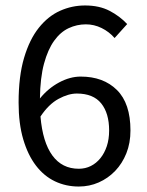

<svg xmlns="http://www.w3.org/2000/svg" viewBox="-20 -670 537 702"><path d="M268 12Q221 12 181 -7Q141 -26 111.5 -64.5Q82 -103 65 -160.5Q48 -218 48 -295Q48 -391 68 -458.5Q88 -526 122 -568.5Q156 -611 199.5 -630.5Q243 -650 291 -650Q343 -650 380.5 -630.5Q418 -611 445 -582L399 -531Q379 -554 351.5 -567.5Q324 -581 294 -581Q261 -581 231 -567Q201 -553 178 -521Q155 -489 141 -437.5Q127 -386 126 -310Q156 -347 196 -368.5Q236 -390 275 -390Q358 -390 407.5 -341Q457 -292 457 -193Q457 -147 442 -109.5Q427 -72 401 -45Q375 -18 341 -3Q307 12 268 12ZM268 -53Q292 -53 312 -63Q332 -73 347 -91.5Q362 -110 370.5 -135.5Q379 -161 379 -193Q379 -256 350 -292Q321 -328 261 -328Q230 -328 194 -308.5Q158 -289 128 -244Q136 -150 171.5 -101.5Q207 -53 268 -53Z"/></svg>

Font: SourceSansPro
Style: Book
Weight: 400
Designer: Paul D. Hunt
Foundry: Adobe Systems Incorporated
Version: Version 2.021;PS 2.000;hotconv 1.0.86;makeotf.lib2.5.63406